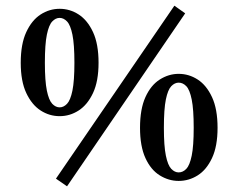

<svg xmlns="http://www.w3.org/2000/svg" viewBox="-20 -629 840 676"><path d="M216 27 177 0 594 -609 632 -582ZM138 -408Q138 -344 145 -310Q152 -276 164 -263.5Q176 -251 190 -251Q204 -251 216 -263.5Q228 -276 235 -310Q242 -344 242 -408Q242 -473 235 -507Q228 -541 216 -553.5Q204 -566 190 -566Q176 -566 164 -553.5Q152 -541 145 -507Q138 -473 138 -408ZM190 -598Q226 -598 257 -578Q288 -558 307.5 -516Q327 -474 327 -408Q327 -343 307.5 -301.5Q288 -260 257 -240Q226 -220 190 -220Q154 -220 123 -240Q92 -260 72.5 -301.5Q53 -343 53 -408Q53 -474 72.5 -516Q92 -558 123 -578Q154 -598 190 -598ZM557 -179Q557 -115 564 -81Q571 -47 583 -34.5Q595 -22 609 -22Q624 -22 636 -34.5Q648 -47 655 -81Q662 -115 662 -179Q662 -244 655 -278.5Q648 -313 636 -325.5Q624 -338 609 -338Q595 -338 583 -325.5Q571 -313 564 -279Q557 -245 557 -179ZM609 -369Q645 -369 676 -349Q707 -329 726.5 -287Q746 -245 746 -179Q746 -114 726.5 -72.5Q707 -31 676 -11.5Q645 8 609 8Q574 8 542.5 -11.5Q511 -31 492 -72.5Q473 -114 473 -179Q473 -245 492 -287Q511 -329 542.5 -349Q574 -369 609 -369Z"/></svg>

Font: Lisu Bosa Black
Style: Regular
Weight: 900
Designer: David Morse, Annie Olsen, Victor Gaultney, Frank Grießhammer (Latin)
Foundry: SIL International
Version: Version 2.000